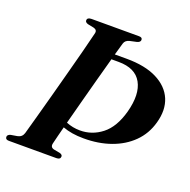

<svg xmlns="http://www.w3.org/2000/svg" viewBox="-133 -821 929 941"><g transform="rotate(20 331.5 -350.0)"><path d="M218 -62.5Q212.5 -40 234 -35.5L266 -29.5Q280 -25 279.5 -15.5Q279 0 258.5 0H10.5Q-7.5 0 -7.5 -14Q-7.5 -26 9.5 -30.5L42.5 -36Q66 -40.5 73 -63Q84.5 -103.5 100.2 -161Q116 -218.5 133.8 -284Q151.5 -349.5 169 -415.2Q186.5 -481 201.8 -539.2Q217 -597.5 227 -639.5Q231.5 -658.5 211 -663.5L179 -670Q164.5 -675 165 -684.5Q165 -700 188 -700H435Q453 -700 452.5 -686.5Q452 -674.5 434.5 -670L400 -662.5Q377.5 -657.5 372 -638.5Q364 -611.5 354 -575.5H415.5Q512.5 -575.5 574.2 -544.2Q636 -513 659 -458.5Q682 -404 662 -333Q644.5 -269.5 600 -225.5Q555.5 -181.5 491.2 -158.8Q427 -136 349.5 -136.5Q287.5 -136.5 241 -154Q234 -126.5 228 -103.2Q222 -80 218 -62.5ZM319.5 -167Q382.5 -166.5 433.8 -206.5Q485 -246.5 509 -334Q535.5 -432.5 503.5 -490Q471.5 -547.5 384 -547.5H346.5Q331 -492 313.8 -428Q296.5 -364 279.5 -300Q262.5 -236 248 -181Q282.5 -167 319.5 -167Z"/></g></svg>

Font: Fraunces 72pt SemiBold
Style: Italic
Weight: 600
Italic angle: -16°
Version: Version 1.000;[b76b70a41]